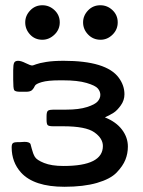

<svg xmlns="http://www.w3.org/2000/svg" viewBox="-20 -714 551 739"><path d="M24.9 -147Q24.9 -160.2 30.5 -163.6Q36.1 -167 47.9 -167H58.1Q60.1 -167 65.9 -167.5Q71.8 -168 74.2 -168Q92.3 -168 97.2 -160.2Q98.1 -158.2 102.5 -140.6Q106.9 -123 114 -110.6Q121.1 -98.1 149.7 -86.7Q178.2 -75.2 224.1 -75.2H225.1Q376 -75.2 376 -151.9Q376 -181.6 343 -204.8Q310.1 -228 223.1 -228H185.1Q167 -228 163.1 -232.9Q159.2 -237.8 159.2 -252.9V-267.1Q159.2 -284.2 165 -288.1Q170.9 -292 186 -292H234.9Q283.7 -292 314.9 -302Q346.2 -312 356.2 -324Q366.2 -335.9 366.2 -348.9Q366.2 -361.8 356.7 -373.3Q347.2 -384.8 313 -394.8Q278.8 -404.8 223.1 -404.8H209Q164.1 -404.8 140.6 -397.9Q117.2 -391.1 114 -383.1Q110.8 -375 104 -367.9Q97.2 -360.8 80.1 -360.8H58.1Q38.1 -360.8 34.4 -367.4Q30.8 -374 30.8 -407.2V-443.8Q30.8 -464.8 34.4 -472.4Q38.1 -480 49.8 -480Q61 -480 79.1 -470.9Q97.2 -461.9 104 -461.9Q106.9 -461.9 118.9 -466.6Q130.9 -471.2 158 -475.6Q185.1 -480 225.1 -480Q389.2 -480 437 -415Q459 -385.3 459 -351.1Q459 -328.1 445.1 -308.6Q431.2 -289.1 418 -280.5Q404.8 -272 383.8 -262.2Q426.8 -245.1 449.5 -215.1Q472.2 -185.1 472.2 -149.9Q472.2 -123 462.6 -99.1Q453.1 -75.2 429 -50Q404.8 -24.9 353.3 -10Q301.8 4.9 228 4.9Q110.8 4.9 61 -49.8Q24.9 -89.8 24.9 -147ZM77.1 -627.9Q77.1 -653.8 96.2 -673.8Q115.2 -693.8 143.1 -693.8Q169.9 -693.8 189.9 -674.8Q210 -655.8 210 -627.9Q210 -600.1 189.5 -580.6Q168.9 -561 143.1 -561Q114.3 -561 95.7 -581.1Q77.1 -601.1 77.1 -627.9ZM299.8 -627.9Q299.8 -653.8 318.8 -673.8Q337.9 -693.8 366.2 -693.8Q393.1 -693.8 413.1 -674.8Q433.1 -655.8 433.1 -627.9Q433.1 -600.1 413.1 -580.6Q393.1 -561 367.2 -561Q338.4 -561 319.1 -581.1Q299.8 -601.1 299.8 -627.9Z"/></svg>

Font: CMU Concrete
Style: Bold
Weight: 700
Version: Version 0.7.0